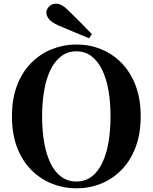

<svg xmlns="http://www.w3.org/2000/svg" viewBox="-20 -1005 830 1044"><path d="M480 -819 464 -797Q422 -814 381 -831.5Q340 -849 299 -866Q260 -883 246 -901.5Q232 -920 232 -935Q232 -954 247 -969.5Q262 -985 285 -985Q301 -985 318.5 -975Q336 -965 360 -940Q389 -912 419 -881.5Q449 -851 480 -819ZM395 19Q326 19 263 -6Q200 -31 150.5 -80.5Q101 -130 73 -203Q45 -276 45 -372Q45 -468 73 -541Q101 -614 150.5 -663.5Q200 -713 263 -738Q326 -763 395 -763Q466 -763 528.5 -738Q591 -713 640 -663.5Q689 -614 717 -541Q745 -468 745 -372Q745 -277 717 -203.5Q689 -130 640 -80.5Q591 -31 528.5 -6Q466 19 395 19ZM395 -18Q443 -18 478 -44.5Q513 -71 536 -119Q559 -167 570 -231.5Q581 -296 581 -372Q581 -448 570 -512Q559 -576 536 -624Q513 -672 478 -699Q443 -726 395 -726Q348 -726 312.5 -699Q277 -672 254 -624Q231 -576 220 -512Q209 -448 209 -372Q209 -296 220 -231.5Q231 -167 254 -119Q277 -71 312.5 -44.5Q348 -18 395 -18Z"/></svg>

Font: Noto Serif JP ExtraLight ExtraBold
Style: Regular
Weight: 800
Version: Version 2.003-H1;hotconv 1.1.1;makeotfexe 2.6.0